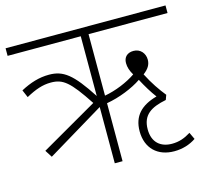

<svg xmlns="http://www.w3.org/2000/svg" viewBox="-95 -731 928 857"><g transform="rotate(-15 369.5 -302.5)"><path d="M74 -101 338 -260V0H374V-268C433 -278 497 -304 538 -332C556 -298 576 -265 595 -240C522 -220 482 -180 482 -109C482 -30 533 17 609 17C648 17 682 6 710 -13L695 -45C666 -27 640 -18 608 -18C556 -18 519 -47 519 -108C519 -175 561 -200 631 -214L639 -236C614 -267 589 -303 565 -350C589 -368 600 -386 600 -409C600 -438 580 -463 548 -463C519 -463 502 -446 502 -419C502 -400 508 -382 520 -362C481 -335 425 -312 374 -303V-587H739V-622H0V-587H338V-311C262 -428 222 -458 156 -458C111 -458 69 -445 24 -421L39 -386C83 -410 117 -422 155 -422C211 -422 240 -399 315 -285L53 -134Z"/></g></svg>

Font: Noto Sans Devanagari SemiCondensed ExtraLight
Style: Regular
Weight: 200
Width: 4
Designer: Jelle Bosma - Monotype Design Team
Foundry: Monotype Imaging Inc.
Version: Version 2.004